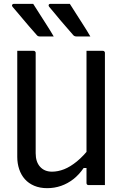

<svg xmlns="http://www.w3.org/2000/svg" viewBox="-20 -965 640 1001"><path d="M153 -945Q173 -914 190 -887Q207 -860 224.5 -833Q242 -806 260 -775Q249 -775 238.5 -775Q228 -775 216 -775Q204 -775 187 -775Q181 -775 177 -777.5Q173 -780 171 -783Q147 -810 131.5 -828Q116 -846 103.5 -861Q91 -876 77 -892.5Q63 -909 45 -930Q41 -935 43.5 -940Q46 -945 52 -945Q72 -945 85.5 -945Q99 -945 114.5 -945Q130 -945 153 -945ZM344 -945Q364 -914 381 -887Q398 -860 415.5 -833Q433 -806 451 -775Q440 -775 429.5 -775Q419 -775 407 -775Q395 -775 378 -775Q372 -775 367.5 -777.5Q363 -780 361 -783Q338 -810 322 -828Q306 -846 293.5 -861Q281 -876 267.5 -892.5Q254 -909 236 -930Q232 -935 234 -940Q236 -945 242 -945Q263 -945 276.5 -945Q290 -945 305.5 -945Q321 -945 344 -945ZM527 0Q513 0 498.5 0Q484 0 470.5 0Q457 0 442 0Q440 0 438 -0.5Q436 -1 435 -2Q434 -3 433 -4Q432 -5 431.5 -7Q431 -9 431 -11Q431 -97 431 -183Q431 -269 431 -355.5Q431 -442 431 -528Q431 -614 431 -700Q446 -700 460 -700Q474 -700 488 -700Q502 -700 516 -700Q520 -700 522 -698.5Q524 -697 525.5 -695Q527 -693 527 -689Q527 -616 527 -543Q527 -470 527 -396.5Q527 -323 527 -250Q527 -177 527 -104Q527 -77 527 -51Q527 -25 527 0ZM226 16Q188 16 158.5 3.5Q129 -9 109.5 -31Q90 -53 80 -83Q70 -113 70 -147Q70 -223 70 -298.5Q70 -374 70 -449.5Q70 -525 70 -601Q70 -626 70 -650.5Q70 -675 70 -700Q92 -700 112.5 -700Q133 -700 155 -700Q159 -700 161 -698.5Q163 -697 164.5 -695Q166 -693 166 -689Q166 -603 166 -515Q166 -427 166 -339.5Q166 -252 166 -166Q166 -121 189 -95.5Q212 -70 251 -70Q282 -70 314 -82.5Q346 -95 381 -123.5Q416 -152 453 -200V-89H416Q392 -54 362.5 -31Q333 -8 298.5 4Q264 16 226 16Z"/></svg>

Font: RecMonoLinear Nerd Font Mono
Style: Regular
Weight: 400
Monospace: yes
Version: Version 1.085; ttfautohint (v1.8.4.7-5d5b);Nerd Fonts 3.2.1